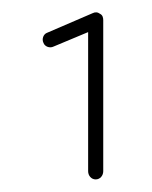

<svg xmlns="http://www.w3.org/2000/svg" viewBox="-20 -767 242 305"><path d="M127 -746 55 -715C49 -713 46 -705 49 -699C51 -693 59 -690 65 -693L120 -716V-495C120 -488 125 -482 132 -482C139 -482 144 -488 144 -495V-735C144 -739 143 -743 139 -745C135 -748 131 -748 127 -746Z"/></svg>

Font: LS
Style: LightAlt
Weight: 250
Designer: BSozoo
Foundry: BSozoo
Version: Version 001.000